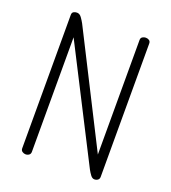

<svg xmlns="http://www.w3.org/2000/svg" viewBox="-134 -831 830 931"><g transform="rotate(20 281.5 -365.5)"><path d="M459 0Q448 0 439 -12Q430 -24 423 -37L129 -613V-22Q129 -11 121.5 -5.5Q114 0 104 0Q95 0 87 -5.5Q79 -11 79 -22V-710Q79 -722 86.5 -726.5Q94 -731 104 -731Q118 -731 128 -717Q138 -703 145 -690L434 -119V-710Q434 -721 442 -726Q450 -731 459 -731Q469 -731 476.5 -726Q484 -721 484 -710V-22Q484 -11 476.5 -5.5Q469 0 459 0Z"/></g></svg>

Font: AkaAcidDosis
Style: Light
Weight: 300
Designer: Edgar Tolentino, Pablo Impallari, Igino Marini, Aka-Acid
Foundry: Edgar Tolentino, Pablo Impallari, Igino Marini, Aka-Acid
Version: Version 1.007